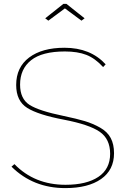

<svg xmlns="http://www.w3.org/2000/svg" viewBox="-20 -960 642 985"><path d="M212 -866 305 -940H321L414 -866L398 -854L313 -917L228 -854ZM509 -616Q468 -661 423 -678.5Q378 -696 313 -696Q196 -696 139.5 -651Q83 -606 83 -526Q83 -453 131.5 -422Q180 -391 307 -365Q374 -351 415.5 -338.5Q457 -326 494 -305Q531 -284 548 -252Q565 -220 565 -174Q565 -88 498.5 -41.5Q432 5 315 5Q150 5 39 -105L54 -118Q157 -12 316 -12Q424 -12 484.5 -52.5Q545 -93 545 -171Q545 -247 491.5 -284Q438 -321 308 -346Q176 -371 119.5 -406.5Q63 -442 63 -524Q63 -615 129.5 -665Q196 -715 311 -715Q444 -715 522 -630Z"/></svg>

Font: Raleway-v4020 Thin
Style: Regular
Weight: 250
Designer: Matt McInerney, Pablo Impallari, Rodrigo Fuenzalida
Foundry: Matt McInerney, Pablo Impallari, Rodrigo Fuenzalida
Version: Version 4.020;PS 004.020;hotconv 1.0.88;makeotf.lib2.5.64775